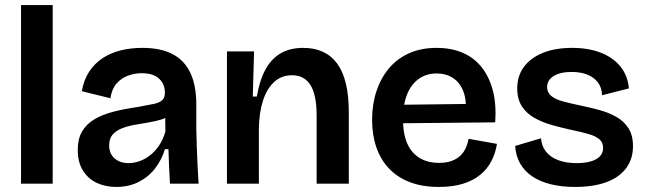

<svg xmlns="http://www.w3.org/2000/svg" viewBox="-20 -725 2550 758"><path d="M63 0V-705H188V0Z M439 13Q396 13 362 -3Q328 -19 307.5 -51.5Q287 -84 287 -134Q287 -176 303.5 -205Q320 -234 351 -253Q382 -272 426 -283.5Q470 -295 526 -303Q565 -310 588 -315Q611 -320 621 -330Q631 -340 631 -359Q631 -393 608 -414.5Q585 -436 539 -436Q511 -436 484.5 -426Q458 -416 439.5 -394.5Q421 -373 416 -337L303 -365Q311 -410 332 -442Q353 -474 384.5 -495Q416 -516 456 -526Q496 -536 542 -536Q614 -536 661 -511.5Q708 -487 731.5 -437.5Q755 -388 755 -311V-214Q756 -180 757 -143.5Q758 -107 760 -71Q762 -35 764 0H651Q649 -31 647.5 -65.5Q646 -100 645 -136H631Q619 -95 593 -61Q567 -27 528 -7Q489 13 439 13ZM488 -81Q508 -81 530 -88.5Q552 -96 572 -111.5Q592 -127 608 -150.5Q624 -174 633 -206L632 -278L657 -276Q642 -261 618 -253.5Q594 -246 566 -241.5Q538 -237 510.5 -232Q483 -227 460.5 -218Q438 -209 424.5 -193.5Q411 -178 411 -151Q411 -118 432.5 -99.5Q454 -81 488 -81Z M876 0V-307V-522H983L978 -344H994Q1005 -409 1028.5 -451.5Q1052 -494 1089 -515Q1126 -536 1177 -536Q1266 -536 1311.5 -473.5Q1357 -411 1357 -282V0H1230V-269Q1230 -351 1205.5 -389.5Q1181 -428 1133 -428Q1091 -428 1062 -401Q1033 -374 1018 -327Q1003 -280 1002 -218V0Z M1713 13Q1648 13 1599 -5.5Q1550 -24 1516.5 -59Q1483 -94 1466 -143Q1449 -192 1449 -252Q1449 -313 1466 -364.5Q1483 -416 1515 -454.5Q1547 -493 1594.5 -514.5Q1642 -536 1703 -536Q1762 -536 1807 -516.5Q1852 -497 1882 -459Q1912 -421 1926 -366.5Q1940 -312 1935 -242L1530 -238V-311L1855 -315L1818 -274Q1823 -328 1809.5 -363.5Q1796 -399 1768.5 -417Q1741 -435 1704 -435Q1663 -435 1633 -413.5Q1603 -392 1587 -352Q1571 -312 1571 -255Q1571 -168 1608.5 -125Q1646 -82 1713 -82Q1743 -82 1764 -90Q1785 -98 1798.5 -111.5Q1812 -125 1819.5 -142Q1827 -159 1830 -177L1942 -157Q1936 -120 1920 -89Q1904 -58 1876 -35Q1848 -12 1807.5 0.5Q1767 13 1713 13Z M2250 13Q2197 13 2154.5 2.5Q2112 -8 2081.5 -28.5Q2051 -49 2033.5 -79.5Q2016 -110 2014 -149L2116 -179Q2118 -149 2135 -127Q2152 -105 2183 -93Q2214 -81 2257 -81Q2306 -81 2333.5 -96.5Q2361 -112 2361 -141Q2361 -163 2346 -175.5Q2331 -188 2303.5 -196Q2276 -204 2236 -212Q2196 -221 2158.5 -231.5Q2121 -242 2090 -259.5Q2059 -277 2040.5 -305Q2022 -333 2022 -376Q2022 -425 2048 -460.5Q2074 -496 2122.5 -516Q2171 -536 2239 -536Q2302 -536 2350.5 -517.5Q2399 -499 2428.5 -463.5Q2458 -428 2463 -376L2357 -349Q2356 -379 2340.5 -399.5Q2325 -420 2298.5 -430.5Q2272 -441 2237 -441Q2192 -441 2166 -425Q2140 -409 2140 -381Q2140 -360 2156 -346.5Q2172 -333 2201.5 -325Q2231 -317 2269 -309Q2308 -301 2345 -291Q2382 -281 2412.5 -264Q2443 -247 2461 -219Q2479 -191 2479 -148Q2479 -97 2451.5 -60.5Q2424 -24 2373 -5.5Q2322 13 2250 13Z"/></svg>

Font: Bricolage Grotesque 36pt SemiBold
Style: Regular
Weight: 600
Designer: Mathieu Triay
Foundry: Atelier Triay
Version: Version 1.001;gftools[0.9.33.dev8+g029e19f]